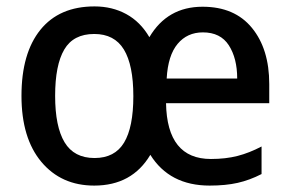

<svg xmlns="http://www.w3.org/2000/svg" viewBox="-20 -569 906 599"><path d="M612 -548Q712 -548 766 -482Q820 -416 820 -307V-247H498Q501 -73 638 -73Q684 -73 721 -82.5Q758 -92 796 -112V-26Q759 -7 721.5 1.5Q684 10 634 10Q509 10 449 -86Q392 10 274 10Q171 10 109 -64Q47 -138 47 -270Q47 -403 106 -476Q165 -549 275 -549Q330 -549 374 -525Q418 -501 446 -453Q502 -548 612 -548ZM613 -468Q564 -468 534 -432Q504 -396 500 -324H720Q720 -387 694 -427.5Q668 -468 613 -468ZM274 -463Q209 -463 180.5 -414.5Q152 -366 152 -270Q152 -174 181.5 -125Q211 -76 275 -76Q338 -76 367 -124Q396 -172 396 -269Q396 -366 366.5 -414.5Q337 -463 274 -463Z"/></svg>

Font: Noto Sans Sinhala UI SemiCondensed Medium
Style: Regular
Weight: 500
Width: 4
Designer: Jelle Bosma - Monotype Design Team
Foundry: Monotype Imaging Inc.
Version: Version 2.006; ttfautohint (v1.8.4.7-5d5b)